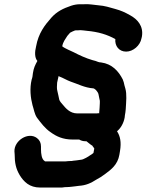

<svg xmlns="http://www.w3.org/2000/svg" viewBox="-20 -698 690 904"><path d="M447 -167C447 -166 447 -166 448 -165H446C439 -164 432 -164 425 -164H344C309 -164 289 -189 274 -207C269 -213 261 -221 259 -229C256 -245 253 -256 250 -270C247 -280 248 -296 249 -309C251 -320 254 -330 256 -340L259 -338C278 -331 293 -321 312 -314C346 -303 378 -285 419 -282C423 -282 428 -277 432 -274C438 -267 443 -260 444 -253L448 -233C450 -227 451 -220 450 -212C450 -199 448 -181 447 -167ZM135 -354 133 -338C132 -333 131 -328 129 -323C119 -281 124 -237 133 -203C140 -182 142 -162 154 -144C173 -119 192 -93 219 -75C245 -56 276 -41 322 -41H353C361 -36 371 -33 382 -33H387C395 -27 407 -16 415 -12C416 -8 422 -4 422 -1L424 1L420 22C415 26 408 32 403 34C400 37 372 54 362 54L341 57L323 59C321 60 318 60 315 60C306 60 297 61 287 62H192L190 60C176 52 173 25 173 5V-8C173 -25 167 -38 154 -48C113 -79 46 -36 48 15L49 28C49 69 55 97 73 127C92 158 119 185 169 185H254C265 186 277 185 287 183H292C301 183 310 182 319 181L336 179L351 177C385 175 408 164 433 148C452 138 457 134 474 122C504 100 534 77 542 31L545 13C552 -29 546 -57 531 -80C548 -94 562 -117 567 -145L568 -155C570 -164 571 -173 572 -184C574 -220 578 -254 570 -282L566 -296C564 -306 562 -315 558 -324C538 -363 508 -397 456 -404C446 -404 438 -408 430 -411L415 -415C384 -424 354 -438 327 -452L301 -464C291 -469 280 -474 273 -480C277 -502 288 -514 297 -529L310 -544C317 -548 326 -552 334 -555H335C342 -555 350 -555 358 -556C368 -556 376 -554 388 -553C444 -548 485 -535 523 -514C520 -482 540 -455 574 -455C607 -455 640 -484 646 -517L648 -525C657 -576 626 -608 593 -626C568 -640 551 -648 522 -656C497 -663 473 -671 444 -673C419 -675 400 -680 374 -678H357C344 -678 330 -676 315 -671C277 -658 248 -644 222 -615C190 -579 161 -541 150 -480C143 -453 143 -426 156 -411C145 -391 139 -379 135 -354Z"/></svg>

Font: Blanket
Style: BdObl
Weight: 700
Foundry: Cannot Into Space Fonts
Version: Version 0.9